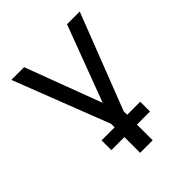

<svg xmlns="http://www.w3.org/2000/svg" viewBox="-207 -678 1016 1016"><g transform="rotate(-45 301.0 -169.5)"><path d="M253.9 90.3H156.2V17.1H253.9V-8.8L44.9 -546.9H140.1L300.8 -119.1L461.4 -546.9H556.6L347.7 -8.8V17.1H445.3V90.3H347.7V208H253.9Z"/></g></svg>

Font: Hack
Style: Regular
Weight: 400
Monospace: yes
Designer: Christopher Simpkins
Foundry: Christopher Simpkins
Version: Version 2.019; ttfautohint (v1.4.1) -l 4 -r 80 -G 350 -x 0 -